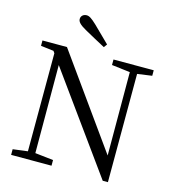

<svg xmlns="http://www.w3.org/2000/svg" viewBox="-135 -1060 1067 1180"><g transform="rotate(15 399.0 -470.5)"><path d="M437 -808C403 -842 368 -876 334 -909C303 -938 287 -949 270 -949C250 -949 234 -936 234 -916C234 -898 249 -882 288 -860C332 -836 376 -811 422 -787ZM755 -729H499V-694L616 -680L617 -150L203 -729H47V-695L129 -685L138 -672L137 -48L43 -36V0H300V-36L184 -49L183 -609L628 8H661L662 -681L755 -694Z"/></g></svg>

Font: Noto Serif CJK JP
Style: Regular
Weight: 400
Designer: Ryoko NISHIZUKA 西塚涼子 (kana & ideographs); Frank Grießhammer (Latin, Greek & Cyrillic); Wenlong ZHANG 张文龙 (bopomofo); San
Foundry: Adobe Systems Incorporated
Version: Version 1.000;PS 1;hotconv 16.6.53;makeotf.lib2.5.65590